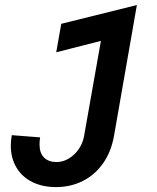

<svg xmlns="http://www.w3.org/2000/svg" viewBox="-20 -578 640 782"><path d="M141 10Q141 45.5 159.5 63.8Q178 82 210 82Q237 82 261 67.2Q285 52.5 301 28.8Q317 5 322 -21.5L391 -411.5L209 -365L229.5 -481L537.5 -557.5L444.5 -25.5Q433 40 399.8 87.2Q366.5 134.5 317 159.2Q267.5 184 208 184Q153 184 111.2 163.2Q69.5 142.5 46.8 104Q24 65.5 24 15Q24 -4.5 28 -27.5L143.5 -18.5Q141 -6 141 10Z"/></svg>

Font: JuliaMono BoldItalic
Style: Regular
Weight: 700
Italic angle: -9°
Monospace: yes
Designer: cormullion
Foundry: corm
Version: Version 0.049; ttfautohint (v1.8.4)